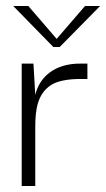

<svg xmlns="http://www.w3.org/2000/svg" viewBox="-20 -617 352 637"><path d="M97 0V-196C97 -255 105 -305 148 -334C169 -348 203 -355 248 -355H270V-406H248C159 -407 110 -359 97 -302L91 -406H52V0ZM157 -461H178L312 -597H262L168 -488L74 -597H24Z"/></svg>

Font: OSH Darker Grotesque
Style: Regular
Weight: 400
Designer: Gabriel Lam
Foundry: TypeRant
Version: Version 1.000;Glyphs 3.1.1 (3148)